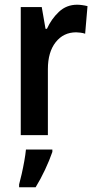

<svg xmlns="http://www.w3.org/2000/svg" viewBox="-20 -573 406 814"><path d="M307 -553Q316 -553 327.5 -551.5Q339 -550 351 -547L341 -430Q333 -433 321.5 -434.5Q310 -436 303 -436Q249 -436 216 -394Q183 -352 183 -280V0H68V-543H157L173 -451H179Q198 -493 230 -523Q262 -553 307 -553ZM202 71Q190 106 171 146.5Q152 187 131 221H61V209Q66 191 72 164.5Q78 138 83 110Q88 82 90 61H202Z"/></svg>

Font: Noto Sans Gurmukhi Condensed SemiBold
Style: Regular
Weight: 600
Width: 3
Designer: Jelle Bosma - Monotype Design Team
Foundry: Monotype Imaging Inc.
Version: Version 2.004; ttfautohint (v1.8.4.7-5d5b)